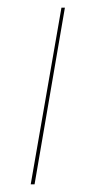

<svg xmlns="http://www.w3.org/2000/svg" viewBox="-20 -480 224 500"><path d="M149 -460 70 0H60L140 -460Z"/></svg>

Font: Jost Thin
Style: Italic
Weight: 200
Italic angle: -5°
Version: Version 3.710